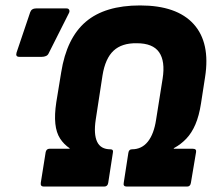

<svg xmlns="http://www.w3.org/2000/svg" viewBox="-20 -686 784 706"><path d="M141 0Q128 0 130 -14L148 -127Q151 -139 162 -139H236V-141Q215 -155 201 -176.5Q187 -198 183.5 -231Q180 -264 187 -310L205 -420Q225 -546 295.5 -606Q366 -666 495 -666Q630 -666 692 -597.5Q754 -529 734 -402L719 -305Q712 -260 698.5 -228.5Q685 -197 665 -176Q645 -155 619 -141V-139H689Q703 -139 701 -127L682 -14Q680 0 668 0H446Q432 0 435 -14L452 -124Q454 -137 465 -137Q501 -137 523.5 -165Q546 -193 554 -246L578 -397Q588 -461 565 -494Q542 -527 483 -527Q428 -528 397.5 -499.5Q367 -471 357 -409L332 -246Q324 -193 337 -165Q350 -137 386 -137Q398 -137 395 -124L378 -14Q376 0 363 0ZM51 -477Q36 -477 41 -493L91 -641Q96 -655 112 -655H225Q232 -655 234.5 -649.5Q237 -644 233 -637L159 -490Q156 -483 149 -480Q142 -477 134 -477Z"/></svg>

Font: Sofia Sans Semi Condensed Black
Style: Italic
Weight: 900
Italic angle: -9°
Version: Version 4.100